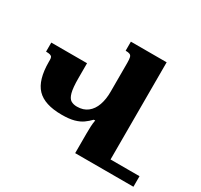

<svg xmlns="http://www.w3.org/2000/svg" viewBox="-148 -908 1156 1102"><g transform="rotate(30 429.5 -357.0)"><path d="M424 -714H661V0H467V-131Q467 -155 468 -177Q469 -199 473 -220L463 -219Q446 -201 424.5 -185.5Q403 -170 371 -161Q339 -152 289 -152Q175 -152 124.5 -205Q74 -258 74 -378V-391Q74 -402 71 -408.5Q68 -415 58.5 -418Q49 -421 31 -421V-481H268V-383Q268 -319 276.5 -287.5Q285 -256 301.5 -246Q318 -236 342 -236Q384 -236 412 -258Q440 -280 453.5 -318.5Q467 -357 467 -406V-598Q467 -622 464 -634Q461 -646 451.5 -650Q442 -654 424 -654ZM652 0V-70H853V0Z"/></g></svg>

Font: Noto Serif Armenian Black
Style: Regular
Weight: 900
Version: Version 2.007